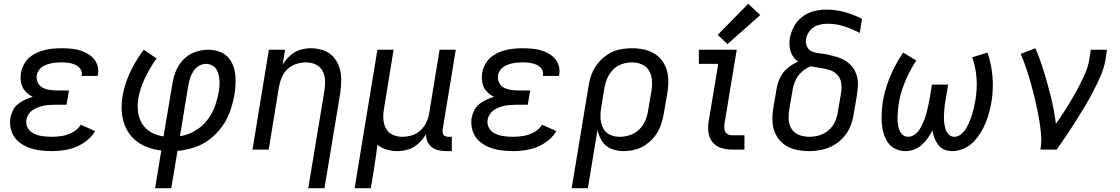

<svg xmlns="http://www.w3.org/2000/svg" viewBox="-20 -794 5944 1019"><path d="M257 8Q298 8 341 -1Q384 -10 423 -35Q462 -60 485 -98L409 -132Q393 -107 366.5 -92.5Q340 -78 312 -73Q284 -68 257 -68Q232 -68 208 -71Q184 -74 162.5 -83.5Q141 -93 128.5 -113Q116 -133 120 -158Q123 -176 134.5 -191.5Q146 -207 163.5 -216Q181 -225 199 -230Q217 -235 235 -236.5Q253 -238 271 -238H333L346 -314H284Q263 -314 243 -317Q223 -320 206 -329Q189 -338 180.5 -356Q172 -374 175 -395Q178 -410 188 -423.5Q198 -437 213 -444.5Q228 -452 243.5 -456Q259 -460 274.5 -461.5Q290 -463 306 -463Q325 -463 343 -460.5Q361 -458 378 -451Q395 -444 406 -429Q417 -414 414 -395Q414 -393 413 -391H498Q499 -395 500 -399Q505 -428 494.5 -454Q484 -480 463 -496.5Q442 -513 416 -522.5Q390 -532 362 -535Q334 -538 306 -538Q279 -538 252.5 -535Q226 -532 199.5 -523.5Q173 -515 149 -499Q125 -483 110.5 -458.5Q96 -434 91 -407Q87 -381 92 -355Q97 -329 114 -310Q131 -291 154 -280Q133 -274 113.5 -265Q94 -256 76 -242Q58 -228 48.5 -208Q39 -188 35 -168Q30 -134 39.5 -102Q49 -70 72 -48Q95 -26 125.5 -13.5Q156 -1 189 3.5Q222 8 257 8Z M803 205H889L922 7Q966 3 1011 -11.5Q1056 -26 1094 -55.5Q1132 -85 1160 -124.5Q1188 -164 1202.5 -207.5Q1217 -251 1225 -295Q1230 -329 1230.5 -362Q1231 -395 1223.5 -426Q1216 -457 1197 -482Q1178 -507 1148 -518.5Q1118 -530 1085 -530Q1051 -530 1016 -518Q981 -506 954.5 -479Q928 -452 914 -418Q900 -384 895 -350L848 -70Q813 -75 783 -91.5Q753 -108 735 -136.5Q717 -165 712.5 -200Q708 -235 714 -271Q724 -327 750 -381Q776 -435 811 -484L743 -530Q715 -493 692 -452Q669 -411 653 -368Q637 -325 630 -281Q621 -229 629 -177.5Q637 -126 665.5 -85.5Q694 -45 739 -23Q784 -1 836 5ZM935 -71 979 -338Q982 -357 988 -376.5Q994 -396 1005 -414Q1016 -432 1034.5 -443.5Q1053 -455 1073 -455Q1092 -455 1108.5 -445.5Q1125 -436 1132.5 -419Q1140 -402 1143 -383.5Q1146 -365 1145 -345.5Q1144 -326 1141 -307Q1134 -267 1119.5 -227.5Q1105 -188 1078 -154Q1051 -120 1013 -98.5Q975 -77 935 -71Z M1616 205H1702L1786 -301Q1791 -336 1791 -370.5Q1791 -405 1781 -436.5Q1771 -468 1749.5 -492Q1728 -516 1696 -527Q1664 -538 1630 -538Q1601 -538 1572 -529Q1543 -520 1519.5 -498.5Q1496 -477 1480 -451L1493 -530H1407L1320 0H1406L1461 -336Q1466 -361 1476.5 -385.5Q1487 -410 1507.5 -428.5Q1528 -447 1553.5 -455Q1579 -463 1604 -463Q1631 -463 1655 -452Q1679 -441 1691.5 -418Q1704 -395 1705 -368Q1706 -341 1702 -314Z M1862 205H1948L1965 102Q1970 71 1974.5 39Q1979 7 1983 -25Q2005 -8 2032.5 0Q2060 8 2089 8Q2119 8 2148.5 -1.5Q2178 -11 2201.5 -33Q2225 -55 2241 -82Q2240 -55 2254.5 -32Q2269 -9 2294.5 -0.5Q2320 8 2348 8H2378V-68H2361Q2350 -68 2341.5 -72Q2333 -76 2330.5 -85.5Q2328 -95 2329 -105L2399 -530H2313L2258 -194Q2254 -169 2243 -145Q2232 -121 2211.5 -102Q2191 -83 2165.5 -75.5Q2140 -68 2115 -68Q2088 -68 2064 -79Q2040 -90 2028 -113Q2016 -136 2014.5 -163Q2013 -190 2018 -217L2069 -530H1983Z M2705 8Q2746 8 2789 -1Q2832 -10 2871 -35Q2910 -60 2933 -98L2857 -132Q2841 -107 2814.5 -92.5Q2788 -78 2760 -73Q2732 -68 2705 -68Q2680 -68 2656 -71Q2632 -74 2610.5 -83.5Q2589 -93 2576.5 -113Q2564 -133 2568 -158Q2571 -176 2582.5 -191.5Q2594 -207 2611.5 -216Q2629 -225 2647 -230Q2665 -235 2683 -236.5Q2701 -238 2719 -238H2781L2794 -314H2732Q2711 -314 2691 -317Q2671 -320 2654 -329Q2637 -338 2628.5 -356Q2620 -374 2623 -395Q2626 -410 2636 -423.5Q2646 -437 2661 -444.5Q2676 -452 2691.5 -456Q2707 -460 2722.5 -461.5Q2738 -463 2754 -463Q2773 -463 2791 -460.5Q2809 -458 2826 -451Q2843 -444 2854 -429Q2865 -414 2862 -395Q2862 -393 2861 -391H2946Q2947 -395 2948 -399Q2953 -428 2942.5 -454Q2932 -480 2911 -496.5Q2890 -513 2864 -522.5Q2838 -532 2810 -535Q2782 -538 2754 -538Q2727 -538 2700.5 -535Q2674 -532 2647.5 -523.5Q2621 -515 2597 -499Q2573 -483 2558.5 -458.5Q2544 -434 2539 -407Q2535 -381 2540 -355Q2545 -329 2562 -310Q2579 -291 2602 -280Q2581 -274 2561.5 -265Q2542 -256 2524 -242Q2506 -228 2496.5 -208Q2487 -188 2483 -168Q2478 -134 2487.5 -102Q2497 -70 2520 -48Q2543 -26 2573.5 -13.5Q2604 -1 2637 3.5Q2670 8 2705 8Z M3014 205H3100L3151 -104Q3158 -72 3175.5 -44.5Q3193 -17 3224 -4.5Q3255 8 3289 8Q3320 8 3351 0Q3382 -8 3409.5 -27.5Q3437 -47 3457 -73.5Q3477 -100 3487.5 -130.5Q3498 -161 3503 -191L3522 -301Q3528 -338 3526.5 -375Q3525 -412 3510.5 -444Q3496 -476 3469 -498Q3442 -520 3407 -529Q3372 -538 3335 -538Q3303 -538 3270 -531.5Q3237 -525 3207.5 -506.5Q3178 -488 3155.5 -461Q3133 -434 3121 -402.5Q3109 -371 3104 -339ZM3268 -68Q3239 -68 3215 -80Q3191 -92 3179.5 -117Q3168 -142 3167 -170Q3166 -198 3171 -226L3188 -327Q3192 -353 3203 -378.5Q3214 -404 3234 -424.5Q3254 -445 3281 -454Q3308 -463 3334 -463Q3361 -463 3386 -452.5Q3411 -442 3424.5 -419Q3438 -396 3440 -368.5Q3442 -341 3438 -314L3419 -204Q3415 -177 3403.5 -151Q3392 -125 3370.5 -105Q3349 -85 3322 -76.5Q3295 -68 3268 -68Z M3866 0H3931V-76H3866Q3851 -76 3839 -84Q3827 -92 3825 -107Q3823 -122 3825 -137L3890 -530H3689V-455H3792L3741 -149Q3736 -119 3740 -90Q3744 -61 3762 -39Q3780 -17 3808 -8.5Q3836 0 3866 0ZM3841 -560 4015 -714 3951 -774 3789 -609Z M4275 8Q4306 8 4338.5 1.5Q4371 -5 4401.5 -21.5Q4432 -38 4455.5 -64Q4479 -90 4492 -121Q4505 -152 4510 -184L4528 -289Q4531 -312 4533 -334Q4535 -356 4531 -377.5Q4527 -399 4517.5 -417.5Q4508 -436 4493 -451Q4478 -466 4459.5 -476Q4441 -486 4420.5 -492Q4400 -498 4379 -503Q4358 -508 4336.5 -510Q4315 -512 4294 -519Q4273 -526 4263.5 -546Q4254 -566 4258 -588Q4262 -612 4279.5 -632.5Q4297 -653 4322 -660.5Q4347 -668 4371 -668Q4418 -668 4461 -654Q4504 -640 4543 -619L4555 -694Q4512 -716 4464.5 -729.5Q4417 -743 4365 -743Q4333 -743 4300.5 -735Q4268 -727 4239.5 -706Q4211 -685 4194.5 -654.5Q4178 -624 4172 -592Q4168 -568 4171 -544Q4174 -520 4185.5 -500Q4197 -480 4216 -467Q4187 -455 4161.5 -434Q4136 -413 4121.5 -384Q4107 -355 4102 -325L4084 -220Q4078 -183 4080 -147Q4082 -111 4097.5 -80Q4113 -49 4140.5 -28.5Q4168 -8 4203 0Q4238 8 4275 8ZM4275 -68Q4248 -68 4223 -77Q4198 -86 4183.5 -106.5Q4169 -127 4166.5 -153.5Q4164 -180 4168 -208L4186 -313Q4190 -340 4201.5 -366Q4213 -392 4234.5 -412Q4256 -432 4282 -442Q4307 -437 4332.5 -433.5Q4358 -430 4382.5 -422.5Q4407 -415 4424 -397Q4441 -379 4444.5 -353.5Q4448 -328 4444 -302L4426 -196Q4422 -170 4410 -145Q4398 -120 4376 -101.5Q4354 -83 4327.5 -75.5Q4301 -68 4275 -68Z M4785 8Q4808 8 4830.5 0Q4853 -8 4871.5 -24.5Q4890 -41 4904 -61Q4918 -81 4929 -102Q4932 -81 4939.5 -61.5Q4947 -42 4959.5 -25Q4972 -8 4992 0Q5012 8 5034 8Q5069 8 5102.5 -9Q5136 -26 5160 -55.5Q5184 -85 5200 -117.5Q5216 -150 5226 -184Q5236 -218 5242 -253Q5253 -321 5247.5 -387Q5242 -453 5221 -515L5140 -490Q5177 -383 5157 -264Q5154 -245 5149.5 -226Q5145 -207 5139.5 -188Q5134 -169 5126 -150Q5118 -131 5108 -113.5Q5098 -96 5081 -82Q5064 -68 5045 -68Q5026 -68 5013.5 -82Q5001 -96 4996.5 -114Q4992 -132 4990.5 -150.5Q4989 -169 4990 -188Q4991 -207 4993 -226.5Q4995 -246 4999 -265L5012 -345H4926L4913 -265Q4909 -246 4905 -226.5Q4901 -207 4895.5 -188Q4890 -169 4882 -150Q4874 -131 4864 -113Q4854 -95 4836.5 -81.5Q4819 -68 4800 -68Q4783 -68 4770.5 -79Q4758 -90 4752.5 -106Q4747 -122 4745 -139Q4743 -156 4743.5 -173Q4744 -190 4745.5 -207.5Q4747 -225 4750 -243Q4756 -283 4769 -322Q4782 -361 4801 -399.5Q4820 -438 4843 -473L4773 -515Q4746 -475 4724.5 -432Q4703 -389 4688 -344Q4673 -299 4665 -253Q4661 -225 4659.5 -196.5Q4658 -168 4660 -140Q4662 -112 4669.5 -86Q4677 -60 4692 -38Q4707 -16 4732 -4Q4757 8 4785 8Z M5502 0H5588Q5615 -38 5640.5 -76Q5666 -114 5690.5 -152.5Q5715 -191 5738.5 -230.5Q5762 -270 5783 -310.5Q5804 -351 5822 -392.5Q5840 -434 5847 -477L5855 -530H5769L5761 -477Q5755 -441 5739.5 -405.5Q5724 -370 5706.5 -336Q5689 -302 5669 -268.5Q5649 -235 5628 -202Q5607 -169 5584 -137Q5575 -207 5558.5 -275Q5542 -343 5522 -409Q5502 -475 5475 -538L5397 -508Q5414 -469 5427.5 -428.5Q5441 -388 5452.5 -346.5Q5464 -305 5474 -262.5Q5484 -220 5492 -177Q5500 -134 5504.5 -89.5Q5509 -45 5502 0Z"/></svg>

Font: Iosevka Sparkle
Style: Italic
Weight: 400
Italic angle: -9°
Designer: Belleve Invis
Foundry: Belleve Invis
Version: Version 4.5.0; ttfautohint (v1.8.3)